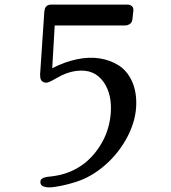

<svg xmlns="http://www.w3.org/2000/svg" viewBox="-20 -720 740 831"><path d="M532.2 -700.2Q542 -700.2 550.3 -693.8Q558.6 -687.5 557.1 -672.9L553.2 -637.2Q551.8 -622.6 542 -616.2Q532.2 -609.9 522 -609.9H216.8L206.1 -424.8Q260.3 -452.6 313.7 -463.6Q367.2 -474.6 412.8 -467Q458.5 -459.5 493.9 -436.8Q529.3 -414.1 549.6 -371.8Q569.8 -329.6 569.8 -273.9Q569.8 -202.6 533 -130.9Q496.1 -59.1 436.5 -6.8Q377 45.4 310.1 66.9Q288.6 73.7 266.1 79.3Q243.7 85 216.1 89.1Q188.5 93.3 171.4 88.1Q154.3 83 154.8 67.9Q154.8 63.5 156.2 59.8Q157.7 56.2 161.4 53.7Q165 51.3 167.7 49.8Q170.4 48.3 176.5 47.1Q182.6 45.9 185.3 45.4Q188 44.9 195.8 44.2Q203.6 43.5 206.1 43Q323.2 28.3 394 -62Q450.7 -134.3 459 -225.6Q466.3 -310.1 429.2 -363.8Q388.7 -422.9 311.5 -413.1Q290 -410.6 266.1 -401.9Q247.1 -395 225.8 -382.6Q204.6 -370.1 192.4 -365Q180.2 -359.9 169.9 -363.8Q156.7 -369.1 154.5 -383.5Q152.3 -397.9 154.8 -416L171.9 -670.9Q173.3 -679.7 175 -684.8Q176.8 -689.9 183.6 -695.1Q190.4 -700.2 202.1 -700.2Z"/></svg>

Font: Director
Style: Regular
Weight: 400
Designer: Ange Degheest & May Jolivet & Justine Herbel
Foundry: Velvetyne Type Foundry
Version: Version 1.000;FEAKit 1.0